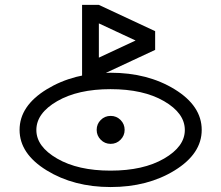

<svg xmlns="http://www.w3.org/2000/svg" viewBox="-20 -775 889 771"><path d="M424.3 -309.6Q447.8 -309.6 464.1 -293.2Q480.5 -276.9 480.5 -253.4Q480.5 -230.5 464.1 -213.9Q447.8 -197.3 424.3 -197.3Q400.9 -197.3 384.5 -213.9Q368.2 -230.5 368.2 -253.4Q368.2 -276.9 384.5 -293.2Q400.9 -309.6 424.3 -309.6ZM423.8 -417Q293 -417 209.5 -368.7Q126 -320.3 126 -252.9Q126 -186.5 209.5 -138.2Q293 -89.8 423.8 -89.8Q555.7 -89.8 638.9 -138.2Q722.2 -186.5 722.2 -252.9Q722.2 -320.3 638.9 -368.7Q555.7 -417 423.8 -417ZM424.3 -482.9Q573.2 -482.9 681.6 -416.3Q790 -349.6 790 -253.4Q790 -157.7 681.6 -90.8Q573.2 -23.9 424.3 -23.9Q276.4 -23.9 167.5 -90.8Q58.6 -157.7 58.6 -253.4Q58.6 -349.6 167.5 -416.3Q276.4 -482.9 424.3 -482.9ZM377 -755.4V-469.2H309.6V-755.4ZM377 -755.4 603 -649.9 574.7 -588.9 348.6 -694.3ZM348.6 -530.3 574.7 -635.7 603 -574.7 377 -469.2ZM573.2 -649.9H603V-574.7H573.2Z"/></svg>

Font: Stelpolvo Sans Regula
Style: Regular
Weight: 400
Designer: Itomi Saki
Foundry: Itomi Saki
Version: Version 1.003;December 30, 2023;FontCreator 15.0.0.2927 64-b